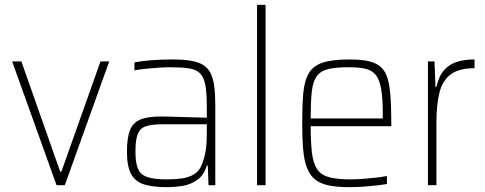

<svg xmlns="http://www.w3.org/2000/svg" viewBox="-20 -763 2000 791"><path d="M213 0 30 -510H68L228 -56H233L394 -510H430L247 0Z M667 8Q611 8 574.5 -3Q538 -14 520.5 -45.5Q503 -77 503 -138Q503 -194 515 -225.5Q527 -257 557 -270Q587 -283 641 -283Q654 -283 676 -282.5Q698 -282 726 -281Q754 -280 781.5 -279.5Q809 -279 832 -278V-324Q832 -380 826 -412.5Q820 -445 804 -461Q788 -477 757.5 -481.5Q727 -486 678 -486Q658 -486 631 -484Q604 -482 578.5 -479.5Q553 -477 534 -473V-506Q565 -512 605 -515Q645 -518 690 -518Q734 -518 765 -513Q796 -508 816 -496Q836 -484 847 -462.5Q858 -441 862.5 -408.5Q867 -376 867 -330V0H839L836 -81H832Q821 -43 795 -23.5Q769 -4 736 2Q703 8 667 8ZM667 -24Q701 -24 729.5 -28Q758 -32 779.5 -45Q801 -58 811 -84Q823 -114 827.5 -143Q832 -172 832 -210V-251H650Q606 -251 581.5 -243Q557 -235 547.5 -211Q538 -187 538 -138Q538 -92 548.5 -67.5Q559 -43 587 -33.5Q615 -24 667 -24Z M1039 0V-743H1074V0Z M1418 8Q1367 8 1332.5 0.5Q1298 -7 1277 -24.5Q1256 -42 1244.5 -72Q1233 -102 1229 -147Q1225 -192 1225 -254Q1225 -329 1229.5 -379.5Q1234 -430 1252 -461Q1270 -492 1309.5 -505Q1349 -518 1420 -518Q1469 -518 1500.5 -510.5Q1532 -503 1550.5 -485.5Q1569 -468 1577.5 -437.5Q1586 -407 1589 -362Q1592 -317 1592 -256V-243H1260Q1260 -178 1265 -135Q1270 -92 1285.5 -67.5Q1301 -43 1334 -33.5Q1367 -24 1423 -24Q1447 -24 1474.5 -26Q1502 -28 1528 -31Q1554 -34 1574 -38V-5Q1557 -2 1531 1Q1505 4 1475.5 6Q1446 8 1418 8ZM1557 -256V-296Q1557 -360 1550 -398Q1543 -436 1527.5 -455Q1512 -474 1484.5 -480Q1457 -486 1417 -486Q1364 -486 1332.5 -478.5Q1301 -471 1285 -449Q1269 -427 1264.5 -385.5Q1260 -344 1260 -275H1576Z M1743 0V-510H1770L1774 -405H1778Q1788 -450 1810 -474.5Q1832 -499 1863.5 -508.5Q1895 -518 1935 -518V-482Q1870 -482 1836 -456Q1802 -430 1790 -380Q1778 -330 1778 -259V0Z"/></svg>

Font: Saira Thin SemiCondensed
Style: Regular
Weight: 100
Width: 4
Version: Version 1.101